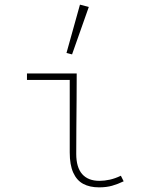

<svg xmlns="http://www.w3.org/2000/svg" viewBox="-20 -794 640 826"><path d="M406 12Q366 12 338 -3Q310 -18 295 -51.5Q280 -85 280 -138V-450H96V-478H310Q310 -421 309.5 -363Q309 -305 308.5 -247.5Q308 -190 308 -132Q308 -74 333.5 -45Q359 -16 408 -16Q429 -16 452 -21Q475 -26 500 -38L512 -14Q487 -2 462.5 5Q438 12 406 12ZM290 -560 266 -566 324 -774 362 -764Z"/></svg>

Font: Source Code Pro ExtraLight
Style: Regular
Weight: 200
Monospace: yes
Designer: Paul D. Hunt, Teo Tuominen
Foundry: Adobe
Version: Version 1.026;hotconv 1.1.0;makeotfexe 2.6.0